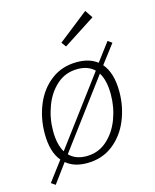

<svg xmlns="http://www.w3.org/2000/svg" viewBox="-126 -871 833 1032"><g transform="rotate(-15 290.5 -355.0)"><path d="M546 -583 467 -479Q514 -424 514 -320Q514 -236 483 -161Q452 -86 391.5 -39.5Q331 7 247 7Q176 7 132 -30L54 76L31 60L113 -49Q68 -102 68 -205Q68 -290 99 -365Q130 -440 190.5 -486Q251 -532 335 -532Q403 -532 447 -498L523 -599ZM115 -207Q115 -132 142 -87L421 -461Q387 -495 328 -495Q261 -495 213 -453Q165 -411 140 -344.5Q115 -278 115 -207ZM466 -318Q466 -395 438 -440L159 -66Q194 -30 254 -30Q320 -30 368 -72Q416 -114 441 -180Q466 -246 466 -318ZM478 -743 300 -628 281 -654 449 -786Z"/></g></svg>

Font: Bitter Pro Light
Style: Italic
Weight: 300
Italic angle: -9°
Designer: Sol Matas, and Bitter project Authors
Foundry: Sol Matas
Version: Version 1.010